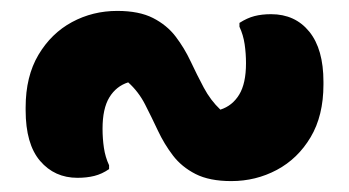

<svg xmlns="http://www.w3.org/2000/svg" viewBox="-20 -476 640 352"><path d="M404 -144Q364 -144 338.5 -157Q313 -170 297 -191Q281 -212 269.5 -236.5Q258 -261 246 -284.5Q234 -308 215 -325Q193 -318 180.5 -297.5Q168 -277 168 -240Q168 -222 170.5 -205Q173 -188 180 -173V-166Q167 -157 153 -153.5Q139 -150 122 -150Q80 -150 53.5 -181Q27 -212 27 -274V-279Q27 -336 50.5 -375.5Q74 -415 112 -435.5Q150 -456 195 -456Q235 -456 260.5 -443Q286 -430 302 -409Q318 -388 329.5 -363.5Q341 -339 353.5 -315.5Q366 -292 384 -275Q406 -282 418.5 -302.5Q431 -323 431 -360Q431 -378 428.5 -395Q426 -412 419 -427V-434Q433 -443 446.5 -446.5Q460 -450 477 -450Q521 -450 547 -418Q573 -386 573 -326V-321Q573 -264 549.5 -224.5Q526 -185 487.5 -164.5Q449 -144 404 -144Z"/></svg>

Font: Recursive Sn Csl St
Style: Bold
Weight: 700
Version: Version 1.079;hotconv 1.0.112;makeotfexe 2.5.65598; ttfautoh